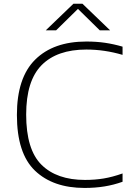

<svg xmlns="http://www.w3.org/2000/svg" viewBox="-20 -964 682 994"><path d="M67.5 -369Q67.5 -561.5 162 -655.2Q256.5 -749 427 -749Q479 -749 523.5 -742.5Q568 -736 614.5 -722.5V-680Q521 -707.5 427 -707.5Q275.5 -707.5 195.5 -626.8Q115.5 -546 115.5 -371Q115.5 -189.5 194.8 -111Q274 -32.5 420 -32.5Q471.5 -32.5 516.8 -40Q562 -47.5 614.5 -66V-23Q568.5 -6.5 520.5 1.2Q472.5 9 418 9Q254.5 9 161 -80.5Q67.5 -170 67.5 -369ZM550 -807H496.5L383.5 -918L270.5 -807H217L360 -944.5H407Z"/></svg>

Font: Encode Sans Expanded ExtraLight
Style: Regular
Weight: 275
Width: 7
Designer: Multiple Designers
Foundry: Impallari Type
Version: Version 2.000